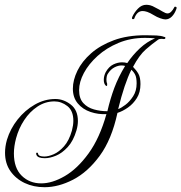

<svg xmlns="http://www.w3.org/2000/svg" viewBox="-20 -733 757 801"><path d="M166 48Q120 48 83 30.5Q46 13 23.5 -19Q1 -51 1 -96Q1 -109 3 -122.5Q5 -136 9 -150Q23 -196 53.5 -234.5Q84 -273 125 -296.5Q166 -320 211 -320Q245 -320 275 -297Q305 -274 305 -228Q305 -210 299 -189Q286 -145 262.5 -119.5Q239 -94 213.5 -83.5Q188 -73 167 -73Q137 -73 132 -87Q129 -95 133.5 -96Q138 -97 139 -91Q141 -80 165 -80Q182 -80 204 -89.5Q226 -99 247 -122.5Q268 -146 280 -188Q286 -211 286 -229Q286 -271 261 -290.5Q236 -310 207 -310Q169 -310 136.5 -288.5Q104 -267 81 -232Q58 -197 47 -156Q38 -122 38 -93Q38 -32 70.5 0Q103 32 152 32Q198 32 250.5 1.5Q303 -29 349.5 -93Q396 -157 424 -257Q390 -255 357.5 -266Q325 -277 304.5 -301.5Q284 -326 284 -363Q284 -399 303 -438Q322 -477 360 -510.5Q398 -544 454.5 -565Q511 -586 587 -586Q613 -586 633 -585Q653 -584 665 -579Q670 -579 670 -575Q670 -570 663 -570Q663 -570 660.5 -570.5Q658 -571 653 -571Q644 -571 639 -567Q616 -551 588.5 -527Q561 -503 535 -454Q549 -440 557.5 -425Q566 -410 566 -382Q566 -348 551 -324Q536 -300 514 -284.5Q492 -269 470 -262Q446 -151 396 -83Q346 -15 285 16.5Q224 48 166 48ZM428 -269Q440 -321 457 -366.5Q474 -412 502 -458Q498 -459 494.5 -459.5Q491 -460 487 -460Q473 -460 457.5 -452Q442 -444 431 -427Q427 -422 425.5 -414.5Q424 -407 424 -400Q424 -390 427 -384Q427 -384 427 -378Q427 -372 421 -376Q413 -384 413 -400Q413 -416 421 -432Q434 -455 452.5 -464Q471 -473 489 -473Q501 -473 511 -470Q534 -504 563.5 -531.5Q593 -559 627 -573Q619 -574 607.5 -574.5Q596 -575 585 -575Q525 -575 474.5 -554Q424 -533 387 -499.5Q350 -466 330 -428.5Q310 -391 310 -357Q310 -322 327.5 -303Q345 -284 372 -276.5Q399 -269 428 -269ZM473 -278Q485 -282 503 -295.5Q521 -309 535.5 -331.5Q550 -354 550 -385Q550 -408 544.5 -420Q539 -432 528 -442Q499 -384 473 -278ZM670 -652Q662 -652 648 -657Q634 -662 623 -669Q605 -680 594 -683.5Q583 -687 575 -687Q551 -687 540 -655Q538 -653 535 -653Q528 -653 532 -663Q540 -681 555.5 -697Q571 -713 590 -713Q598 -713 606.5 -711Q615 -709 629 -701Q645 -693 658 -685Q671 -677 679 -677Q694 -677 708 -704Q708 -705 711 -705Q719 -705 716 -696Q709 -676 697 -664Q685 -652 670 -652Z"/></svg>

Font: Gwendolyn
Style: Regular
Weight: 400
Designer: Robert E. Leuschke
Foundry: Robert E. Leuschke
Version: Version 1.010; ttfautohint (v1.8.3)